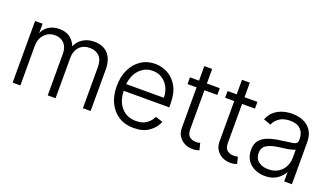

<svg xmlns="http://www.w3.org/2000/svg" viewBox="-64 -1137 2782 1610"><g transform="rotate(20 1327.0 -331.5)"><path d="M148 -548V-464Q165 -505 203 -530Q244 -555 297 -555Q355 -555 392 -528Q430 -499 446 -456H447Q465 -500 507 -527Q550 -555 610 -555Q688 -555 733 -506Q777 -457 777 -365V2H708V-365Q708 -430 676 -461Q644 -493 591 -493Q532 -493 497 -455Q464 -418 464 -359V2H394V-371Q394 -426 364 -459Q332 -493 279 -493Q224 -493 186 -452Q150 -413 150 -349V2H81V-548Z M1028 -23Q972 -59 941 -123Q911 -186 911 -270Q911 -353 941 -417Q973 -483 1026 -518Q1081 -555 1152 -555Q1211 -555 1266 -526Q1320 -496 1353 -437Q1386 -377 1386 -285V-252H980Q982 -159 1031 -104Q1080 -49 1162 -49Q1220 -49 1255 -75Q1291 -100 1308 -139L1373 -118Q1353 -63 1299 -25Q1246 13 1162 13Q1085 13 1028 -23ZM1295 -404Q1273 -446 1237 -469Q1201 -493 1152 -493Q1103 -493 1066 -468Q1029 -444 1006 -402Q985 -362 980 -312H1316Q1316 -362 1295 -404Z M1614 -488V-142Q1614 -92 1638 -74Q1662 -56 1693 -56Q1708 -56 1714 -57L1732 -61L1747 0Q1740 3 1722 7Q1709 10 1688 10Q1652 10 1619 -5Q1585 -22 1565 -52Q1544 -82 1544 -127V-488H1463V-548H1544V-678H1614V-548H1729V-488Z M1950 -488V-142Q1950 -92 1974 -74Q1998 -56 2029 -56Q2044 -56 2050 -57L2068 -61L2083 0Q2076 3 2058 7Q2045 10 2024 10Q1988 10 1955 -5Q1921 -22 1901 -52Q1880 -82 1880 -127V-488H1799V-548H1880V-678H1950V-548H2065V-488Z M2242 -5Q2200 -25 2176 -62Q2152 -100 2152 -152Q2152 -208 2179 -239Q2205 -271 2254 -288Q2303 -305 2364 -312Q2434 -321 2468 -327Q2504 -335 2504 -363V-376Q2504 -432 2471 -463Q2440 -494 2378 -494Q2322 -494 2284 -469Q2247 -443 2232 -406L2167 -430Q2187 -478 2219 -504Q2252 -531 2293 -543Q2335 -555 2376 -555Q2405 -555 2442 -547Q2478 -538 2506 -518Q2537 -496 2554 -462Q2573 -427 2573 -370V2H2504V-84H2505Q2488 -49 2446 -17Q2402 15 2334 15Q2285 15 2242 -5ZM2428 -69Q2466 -92 2484 -128Q2504 -166 2504 -209V-282Q2499 -277 2473 -271Q2445 -263 2417 -260Q2375 -254 2364 -253Q2296 -244 2258 -221Q2221 -199 2221 -150Q2221 -101 2255 -74Q2288 -48 2342 -48Q2392 -48 2428 -69Z"/></g></svg>

Font: Sinter Normal
Style: Regular
Weight: 350
Foundry: Adobe & rsms
Version: Version 1.000